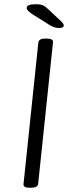

<svg xmlns="http://www.w3.org/2000/svg" viewBox="-20 -884 342 906"><path d="M119 2Q89 2 91 -16L161 -684Q164 -702 193 -702H201Q232 -702 230 -684L160 -16Q157 2 127 2ZM258 -752Q244 -752 232.5 -756.5Q221 -761 203 -773L139 -813Q120 -825 113 -832.5Q106 -840 106 -847Q106 -864 148 -864Q171 -864 182.5 -859Q194 -854 207 -841L268 -784Q281 -771 281 -764Q281 -752 258 -752Z"/></svg>

Font: Asap Semi Expanded Semi Expanded Light
Style: Italic
Weight: 300
Width: 6
Italic angle: -6°
Designer: Pablo Cosgaya
Foundry: Omnibus-Type
Version: Version 3.001; ttfautohint (v1.8.4.7-5d5b)